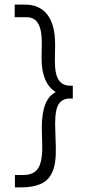

<svg xmlns="http://www.w3.org/2000/svg" viewBox="-20 -721 390 836"><path d="M71 95H45V41H81Q125 41 144.5 14Q164 -13 164 -81L162 -165Q162 -291 223 -320Q161 -358 161 -468L162 -538Q162 -646 97 -646H44V-701H89Q152 -701 186 -657.5Q220 -614 220 -527L219 -455Q219 -398 235.5 -373Q252 -348 284 -348H297V-292H283Q253 -292 236.5 -269Q220 -246 220 -180L223 -80Q225 -10 208 28Q191 66 156 80.5Q121 95 71 95Z"/></svg>

Font: Inconsolata ExtraCondensed
Style: Regular
Weight: 400
Width: 2
Monospace: yes
Designer: Raph Levien, Cyreal, Brenton Simpson
Foundry: Raph Levien, Cyreal, Google
Version: Version 3.000; ttfautohint (v1.8.2.53-6de2)